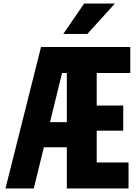

<svg xmlns="http://www.w3.org/2000/svg" viewBox="-20 -1066 790 1086"><path d="M358 0V-233H200V-375H358V-653H331L171 0H11L212 -800H717V-653H527V-469H677V-327H527V-147H707V0ZM338 -874 456 -1046H630L474 -874Z"/></svg>

Font: Martian Mono SemiExpanded
Style: Bold
Weight: 700
Width: 6
Designer: Roman Shamin
Foundry: Evil Martians
Version: Version 1.000